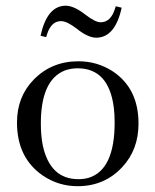

<svg xmlns="http://www.w3.org/2000/svg" viewBox="-20 -638 541 668"><path d="M122.1 -208Q122.1 -359.4 205.1 -392.6Q226.6 -400.4 250 -400.4Q358.4 -400.4 376 -263.7Q378.9 -240.2 378.9 -211.9Q378.9 -47.9 289.1 -19.5Q271.5 -14.6 252.9 -14.6Q154.3 -14.6 128.9 -131.8Q122.1 -166 122.1 -208ZM252.9 -424.8Q159.2 -424.8 96.7 -360.4Q39.1 -300.8 39.1 -211.9Q39.1 -88.9 128.9 -27.3Q183.6 9.8 250 9.8Q343.8 9.8 405.3 -56.6Q461.9 -117.2 461.9 -208Q461.9 -331.1 371.1 -390.6Q317.4 -424.8 252.9 -424.8ZM208 -618.2Q237.3 -618.2 277.3 -586.9Q311.5 -560.5 330.1 -560.5Q366.2 -560.5 380.9 -610.4Q381.8 -613.3 382.8 -616.2L403.3 -611.3Q380.9 -507.8 315.4 -506.8Q286.1 -506.8 247.1 -538.1Q212.9 -564.5 192.4 -564.5Q158.2 -564.5 143.6 -518.6Q141.6 -513.7 140.6 -508.8L121.1 -513.7Q143.6 -617.2 208 -618.2Z"/></svg>

Font: Abhaya Libre
Style: Regular
Weight: 400
Designer: Pushpananda Ekanayake, Sol Matas, Pathum Egodawatta
Foundry: Mooniak
Version: Version 1.050 ; ttfautohint (v1.6)